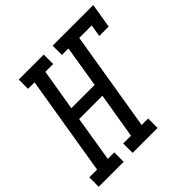

<svg xmlns="http://www.w3.org/2000/svg" viewBox="-229 -900 1066 1066"><g transform="rotate(-45 304.0 -367.5)"><path d="M-42 0V-74H19L116 -662H65V-735H261V-661H200L159 -416H342L382 -662H331V-735H650L626 -590H552L564 -661H466L369 -74H420V0H224V-74H285L330 -343H147L103 -74H154V0Z"/></g></svg>

Font: Iosevka Curly Slab ExObl
Style: Regular
Weight: 400
Width: 7
Italic angle: -9°
Monospace: yes
Designer: Belleve Invis
Foundry: Belleve Invis
Version: Version 11.1.0; ttfautohint (v1.8.3)